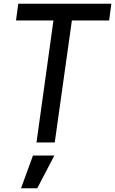

<svg xmlns="http://www.w3.org/2000/svg" viewBox="-20 -765 618 1031"><path d="M176 0H274L366 -655H566L578 -745H78L66 -655H267ZM93 246H180L272 70H157Z"/></svg>

Font: Mluvka Medium
Style: Italic
Weight: 500
Italic angle: -8°
Designer: Modified by Jiří Krblich, Original typeface by Gumpita Rahayu
Foundry: Gumpita Rahayu & Jiří Krblich
Version: Version 2.000;Glyphs 3.1.1 (3134)